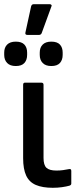

<svg xmlns="http://www.w3.org/2000/svg" viewBox="-44 -882 377 913"><path d="M207 11Q158 11 126.5 -2.5Q95 -16 80.5 -47Q66 -78 66 -130V-479Q66 -489 75 -489H152Q163 -489 163 -479V-131Q163 -97 177 -84Q191 -71 224 -71Q241 -71 255.5 -73Q270 -75 285 -78Q295 -80 295 -69V-9Q295 -2 286 1Q272 5 251 8Q230 11 207 11ZM86 -716Q74 -716 77 -728L104 -852Q107 -862 116 -862H193Q198 -862 200.5 -858.5Q203 -855 200 -850L154 -724Q150 -716 142 -716ZM31 -568Q4 -568 -10 -582.5Q-24 -597 -24 -621V-632Q-24 -656 -10 -670Q4 -684 31 -684Q59 -684 72 -670Q85 -656 85 -632V-621Q85 -597 72 -582.5Q59 -568 31 -568ZM200 -568Q173 -568 159 -582.5Q145 -597 145 -621V-632Q145 -656 159 -670Q173 -684 200 -684Q228 -684 241 -670Q254 -656 254 -632V-621Q254 -597 241 -582.5Q228 -568 200 -568Z"/></svg>

Font: Sofia Sans Semi Condensed SemiBold
Style: Regular
Weight: 600
Designer: Botio Nikoltchev, Ani Petrova
Foundry: lettersoup
Version: Version 4.100